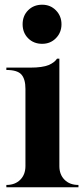

<svg xmlns="http://www.w3.org/2000/svg" viewBox="-20 -795 353 815"><path d="M159 -609Q123 -609 99.5 -632.5Q76 -656 76 -692Q76 -728 99.5 -751.5Q123 -775 159 -775Q194 -775 217.5 -751Q241 -727 241 -692Q241 -657 217.5 -633Q194 -609 159 -609ZM7 0V-10H8Q44 -10 66 -32Q88 -54 88 -90V-418Q88 -459 71 -478.5Q54 -498 7 -498V-508H109Q160 -508 187 -519Q212 -530 222 -546H232V-90Q232 -54 254 -32Q276 -10 312 -10H313V0Z"/></svg>

Font: Gloock
Style: Regular
Weight: 400
Designer: Duarte Pinto
Foundry: Duarte Pinto
Version: Version 1.000